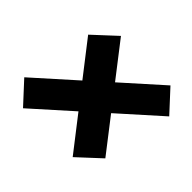

<svg xmlns="http://www.w3.org/2000/svg" viewBox="-125 -708 798 798"><g transform="rotate(45 274.5 -309.0)"><path d="M95.7 -58.1 8.3 -152.8 461.9 -558.6 549.3 -463.9ZM385.3 -60.5 70.8 -465.8 170.9 -558.6 484.9 -152.8Z"/></g></svg>

Font: Reddit Sans ExtraBold
Style: Italic
Weight: 800
Italic angle: -11.25°
Designer: Stephen Hutchings
Version: Version 1.013